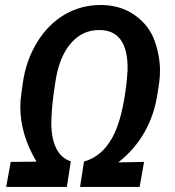

<svg xmlns="http://www.w3.org/2000/svg" viewBox="-20 -740 694 760"><path d="M296.9 0H532.7L550.3 -99.1L448.2 -97.2C534.7 -165 586.9 -256.8 604 -372.1L610.4 -414.6C612.3 -430.7 613.3 -446.3 613.3 -461.4C613.3 -498.5 606.4 -537.6 592.3 -577.6C578.1 -618.2 552.7 -651.4 516.1 -678.2C479.5 -705.1 436 -718.8 384.8 -720.2C382.3 -720.2 379.9 -720.2 377 -720.2C326.7 -720.2 279.8 -707.5 236.3 -682.6C192.9 -657.2 156.2 -620.6 127 -572.8C97.7 -524.9 78.6 -471.2 70.3 -411.1L64 -365.7C61.5 -349.1 60.5 -332.5 60.5 -315.9C60.5 -243.7 82 -171.4 124.5 -100.1L22.5 -99.1L4.4 0H244.6L260.3 -101.6C207.5 -117.7 183.1 -174.8 183.1 -254.4C183.1 -259.3 183.6 -264.2 183.6 -269.5C184.6 -308.1 189.9 -358.9 200.2 -421.9C210.4 -484.9 230.5 -534.2 260.7 -568.8C291 -604 328.1 -621.1 372.6 -621.1C374.5 -621.1 376.5 -621.1 378.4 -621.1C445.8 -618.7 481.4 -573.2 484.9 -484.9V-460L481.9 -421.4C471.2 -320.3 452.1 -244.6 424.3 -194.8C396.5 -144.5 358.9 -113.3 312.5 -100.6Z"/></svg>

Font: Roboto Medium
Style: Italic
Weight: 500
Italic angle: -12°
Designer: Google
Version: Version 2.137; 2017